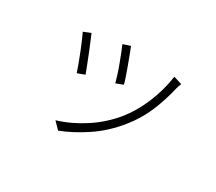

<svg xmlns="http://www.w3.org/2000/svg" viewBox="-118 -800 1235 1099"><g transform="rotate(30 500.0 -250.5)"><path d="M471 -565Q477 -550 488 -521Q499 -492 511 -459.5Q523 -427 533 -397.5Q543 -368 547 -352L500 -334Q496 -350 486.5 -380.5Q477 -411 465 -443Q453 -475 441.5 -504.5Q430 -534 423 -549ZM829 -519Q825 -509 822 -500Q819 -491 817 -484Q797 -396 763 -316Q729 -236 673 -167Q604 -81 518.5 -24Q433 33 352 64L309 20Q399 -7 483.5 -62Q568 -117 631 -194Q685 -261 722.5 -350Q760 -439 774 -536ZM238 -516Q244 -502 256.5 -472.5Q269 -443 282.5 -409Q296 -375 308.5 -343Q321 -311 328 -292L280 -274Q274 -293 261.5 -326.5Q249 -360 235.5 -394Q222 -428 209.5 -457Q197 -486 191 -497Z"/></g></svg>

Font: SpoqaHanSansJP-Light
Style: Regular
Weight: 300
Designer: [Source Han Sans]
Ryoko NISHIZUKA  (kana & ideographs); Paul D. Hunt (Latin, Greek & Cyrillic); Wenlong ZHANG  (bopomofo
Foundry: Spoqa (http://bi.spoqa.com)
Version: Version 1.002.20150607